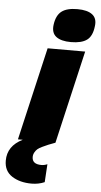

<svg xmlns="http://www.w3.org/2000/svg" viewBox="-127 -761 539 1029"><g transform="rotate(5 142.0 -246.5)"><path d="M247 -723Q301 -723 327.5 -702.5Q354 -682 348 -640Q342 -586 313 -565Q284 -544 227 -544Q174 -544 147.5 -564.5Q121 -585 127 -629Q134 -680 162.5 -701.5Q191 -723 247 -723ZM106 -500H308L192 0H193Q166 10 155 14.5Q144 19 125 28Q106 37 98 44Q90 51 83.5 62.5Q77 74 77 87Q77 126 127 126Q143 126 159 119L153 216Q121 230 83 230Q20 230 -22.5 202.5Q-65 175 -65 119Q-65 40 16 0H-10Z"/></g></svg>

Font: Elaine Sans ExtraBold
Style: Italic
Weight: 800
Italic angle: -13°
Designer: Wei Huang
Foundry: Wei Huang
Version: Version 2.001;December 24, 2019;FontCreator 12.0.0.2547 64-b